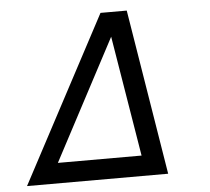

<svg xmlns="http://www.w3.org/2000/svg" viewBox="-51 -754 883 809"><g transform="rotate(-5 391.0 -350.0)"><path d="M31 0H628L514 -700H403ZM169 -86 439 -596 523 -86Z"/></g></svg>

Font: Uncut Sans Medium
Style: Italic
Weight: 500
Italic angle: -10°
Designer: Kasper Nordkvist
Foundry: Uncut Type
Version: Version 1.111;FEAKit 1.0